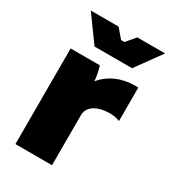

<svg xmlns="http://www.w3.org/2000/svg" viewBox="-178 -813 804 904"><g transform="rotate(30 224.5 -361.0)"><path d="M45 -722 145 -584H349L449 -722H298L256 -673H238L196 -722ZM52 0H251V-272C251 -315 290 -348 369 -348C386 -348 407 -343 420 -338V-520H403C327 -520 266 -491 226 -442C225 -462 218 -499 211 -520H52Z"/></g></svg>

Font: Fixel Display Black
Style: Regular
Weight: 900
Designer: AlfaBravo + MacPaw
Foundry: Kyrylo Tkachov, Marchela Mozhyna, Serhii Makarenko, Maria Weinstein, Zakhar Kryvoshyya
Version: Version 1.211